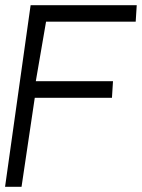

<svg xmlns="http://www.w3.org/2000/svg" viewBox="-30 -720 548 740"><path d="M-10.5 0 88 -700H497L493 -636.5H147.5L108 -407H405.5L401.5 -343H104L53 0Z"/></svg>

Font: Urbanist Light
Style: Italic
Weight: 300
Italic angle: -8°
Designer: Corey Hu
Foundry: Corey Hu
Version: Version 1.330; ttfautohint (v1.8.4.7-5d5b)